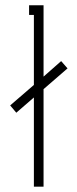

<svg xmlns="http://www.w3.org/2000/svg" viewBox="-20 -699 290 719"><path d="M41 -276.9 18.1 -304.2 106.9 -380.9V-643.1H88.9V-679.2H143.1V-412.1L209 -470.2L232.9 -442.9L143.1 -365.2V0H106.9V-334Z"/></svg>

Font: Rawengulk
Style: Regular
Weight: 400
Version: Version 0.92